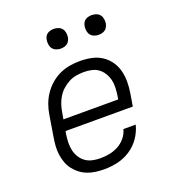

<svg xmlns="http://www.w3.org/2000/svg" viewBox="-134 -838 868 952"><g transform="rotate(-20 300.0 -362.0)"><path d="M255 8Q232 8 209.5 5Q187 2 166.5 -6Q146 -14 129 -27Q112 -40 99 -57Q86 -74 78.5 -94.5Q71 -115 68 -137Q65 -159 66.5 -182Q68 -205 72 -228L90 -338Q94 -365 103.5 -391.5Q113 -418 129 -442Q145 -466 167.5 -485.5Q190 -505 216 -517Q242 -529 269.5 -533.5Q297 -538 324 -538Q354 -538 383.5 -532Q413 -526 437 -510.5Q461 -495 477.5 -472Q494 -449 501.5 -421Q509 -393 509 -362.5Q509 -332 504 -302L493 -236H138L135 -218Q132 -197 131.5 -176Q131 -155 135.5 -135.5Q140 -116 150.5 -99Q161 -82 177 -70.5Q193 -59 213.5 -54.5Q234 -50 255 -50Q279 -50 303 -54.5Q327 -59 349.5 -71Q372 -83 388.5 -103Q405 -123 411 -147H476Q467 -111 445.5 -80Q424 -49 392.5 -28.5Q361 -8 325.5 0Q290 8 255 8ZM148 -294H437L440 -312Q443 -332 444 -353Q445 -374 440.5 -393.5Q436 -413 425.5 -430.5Q415 -448 399.5 -459.5Q384 -471 364 -475.5Q344 -480 323 -480Q303 -480 282.5 -476.5Q262 -473 243 -463Q224 -453 208 -438.5Q192 -424 181 -406Q170 -388 163.5 -368Q157 -348 154 -328ZM456 -628Q444 -628 432.5 -632.5Q421 -637 414 -646Q407 -655 405 -667.5Q403 -680 405 -693Q406 -701 410.5 -709.5Q415 -718 422.5 -723Q430 -728 439 -730Q448 -732 456 -732Q469 -732 480.5 -727.5Q492 -723 499 -714Q506 -705 508 -692.5Q510 -680 508 -667Q506 -659 501.5 -650.5Q497 -642 489.5 -637Q482 -632 473.5 -630Q465 -628 456 -628ZM256 -628Q244 -628 232.5 -632.5Q221 -637 214 -646Q207 -655 205 -667.5Q203 -680 205 -693Q206 -701 210.5 -709.5Q215 -718 222.5 -723Q230 -728 239 -730Q248 -732 256 -732Q269 -732 280.5 -727.5Q292 -723 299 -714Q306 -705 308 -692.5Q310 -680 308 -667Q306 -659 301.5 -650.5Q297 -642 289.5 -637Q282 -632 273.5 -630Q265 -628 256 -628Z"/></g></svg>

Font: Iosevka Slab LtExObl
Style: Regular
Weight: 300
Width: 7
Italic angle: -9°
Monospace: yes
Designer: Belleve Invis
Foundry: Belleve Invis
Version: Version 11.1.0; ttfautohint (v1.8.3)